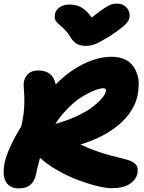

<svg xmlns="http://www.w3.org/2000/svg" viewBox="-33 -1022 789 1055"><path d="M611.8 -1002Q642.1 -1002 661.6 -981.4Q681.2 -960.9 679.2 -931.2Q677.7 -910.6 658.7 -890.4Q639.6 -870.1 571.8 -824.2Q520 -792.5 493.9 -781.2Q467.8 -770 439 -770Q406.7 -770 387.7 -781.7Q368.7 -793.5 354 -817.9Q342.3 -837.9 327.4 -854Q312.5 -870.1 301.8 -878.9Q291 -887.7 281.7 -896.7Q272.5 -905.8 269 -917Q265.6 -928.2 269 -943.8Q273.4 -968.3 295.7 -982.7Q317.9 -997.1 348.1 -997.1Q386.7 -997.1 414.1 -981.4Q441.4 -965.8 471.2 -925.8Q515.6 -961.4 543.2 -978.8Q570.8 -996.1 582.5 -999Q594.2 -1002 611.8 -1002ZM71.8 13.2Q22.5 13.2 0.5 -21.2Q-21.5 -55.7 -7.8 -126Q7.3 -201.7 84 -328.1Q97.2 -384.8 99.9 -435.8Q102.5 -486.8 97.2 -545.9Q94.2 -583.5 115.2 -609.1Q136.2 -634.8 176.8 -634.8Q257.8 -634.8 272.9 -558.1Q342.3 -628.4 422.9 -669.2Q503.4 -710 581.1 -710Q618.2 -710 647 -698.2Q675.8 -686.5 692.4 -666.3Q709 -646 719.2 -619.4Q729.5 -592.8 729.2 -563.2Q729 -533.7 724.1 -502.9Q705.6 -410.6 623.3 -339.4Q541 -268.1 409.2 -228Q450.7 -208 495.4 -192.4Q540 -176.8 566.4 -169.7Q592.8 -162.6 646 -149.9Q693.8 -138.2 711.2 -120.6Q728.5 -103 722.2 -69.8Q714.8 -34.2 679.2 -11Q643.6 12.2 579.1 12.2Q549.8 12.2 501 0.2Q452.1 -11.7 396.5 -32.5Q340.8 -53.2 283.4 -85.9Q226.1 -118.7 187 -154.8Q170.9 -97.7 165 -64.9Q148.9 13.2 71.8 13.2ZM532.2 -537.1Q524.4 -537.1 507.6 -532.7Q490.7 -528.3 461.9 -514.6Q433.1 -501 403.1 -480.7Q373 -460.4 336.9 -423.6Q300.8 -386.7 271 -340.8Q337.9 -359.9 392.6 -385.7Q447.3 -411.6 479 -436.8Q510.7 -461.9 528.3 -483.4Q545.9 -504.9 548.8 -520Q550.3 -529.3 546.9 -533.2Q543.5 -537.1 532.2 -537.1Z"/></svg>

Font: Shantell Sans Irregular
Style: Italic
Weight: 800
Italic angle: -11.31°
Designer: Stephen Nixon, Anya Danilova, Shantell Martin
Foundry: Arrow Type
Version: Version 1.006;[9816181b4]